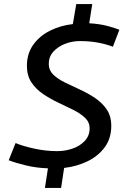

<svg xmlns="http://www.w3.org/2000/svg" viewBox="-20 -824 650 949"><path d="M570 -677 538 -593Q504 -606 463.5 -613.5Q423 -621 374 -621Q337 -621 302 -607.5Q267 -594 244 -569Q221 -544 221 -508Q221 -477 243 -455.5Q265 -434 300.5 -416.5Q336 -399 375.5 -381Q415 -363 450 -339.5Q485 -316 507.5 -283Q530 -250 530 -202Q530 -140 497.5 -96Q465 -52 412 -26.5Q359 -1 297 6L282 105H202L217 8Q159 6 107.5 -6.5Q56 -19 23 -32L57 -117Q92 -102 149 -89.5Q206 -77 263 -77Q302 -77 338.5 -89.5Q375 -102 399 -127.5Q423 -153 423 -190Q423 -220 400.5 -241.5Q378 -263 343 -280.5Q308 -298 268.5 -316.5Q229 -335 193.5 -359Q158 -383 135.5 -416.5Q113 -450 113 -499Q113 -559 144.5 -603Q176 -647 227.5 -672.5Q279 -698 340 -705L357 -804H436L421 -709Q472 -706 510 -696Q548 -686 570 -677Z"/></svg>

Font: Georama Medium
Style: Italic
Weight: 500
Italic angle: -9°
Designer: Jean-Baptiste Levee
Foundry: Production Type
Version: Version 1.000